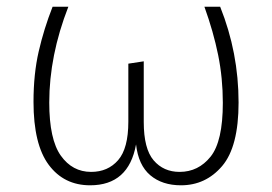

<svg xmlns="http://www.w3.org/2000/svg" viewBox="-20 -542 812 573"><path d="M692 -236Q692 -104 643 -46.5Q594 11 520 11Q464 11 428.5 -19Q393 -49 386 -111Q364 11 249 11Q171 11 125.5 -50Q80 -111 80 -238Q80 -321 95.5 -388.5Q111 -456 137 -522H184Q127 -376 127 -236Q127 -126 161.5 -77.5Q196 -29 252 -29Q302 -29 332.5 -64Q363 -99 363 -179V-352L409 -359V-178Q409 -98 438.5 -63.5Q468 -29 516 -29Q572 -29 608.5 -74.5Q645 -120 645 -235Q645 -309 631 -378Q617 -447 590 -522H637Q692 -385 692 -236Z"/></svg>

Font: FiraGO ExtraLight
Style: Regular
Weight: 200
Designer: bBox Type
Foundry: bBox Type GmbH
Version: Version 1.001